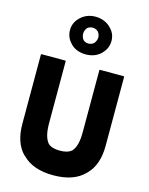

<svg xmlns="http://www.w3.org/2000/svg" viewBox="-169 -1297 1103 1422"><g transform="rotate(15 382.5 -586.0)"><path d="M697 -822H515L511 -818V-343C511 -271 499 -224 474 -196V-195C452 -175 422 -167 382 -167C343 -167 313 -174 290 -195V-196C266 -224 253 -271 253 -343V-818L249 -822H67L63 -818V-288C63 -191 88 -118 137 -67H138L147 -59C199 -6 277 22 382 22C487 22 565 -6 617 -59L624 -66C674 -116 701 -190 701 -288V-818ZM341 -1094V-1095H342C352 -1104 366 -1110 382 -1110C398 -1110 413 -1104 424 -1094L425 -1093C434 -1083 441 -1066 441 -1050C441 -1033 433 -1017 424 -1005L423 -1004C412 -994 398 -988 382 -988C366 -988 354 -992 342 -1002H341V-1003C331 -1015 325 -1032 325 -1050C325 -1067 332 -1082 341 -1094ZM261 -956 267 -949C293 -922 333 -905 382 -905C430 -905 470 -921 498 -949L505 -957C528 -981 542 -1012 542 -1050C542 -1086 529 -1117 506 -1141L499 -1148C472 -1176 430 -1194 382 -1194C336 -1194 296 -1177 268 -1149L261 -1142C238 -1118 224 -1087 224 -1050C224 -1012 238 -980 261 -956Z"/></g></svg>

Font: Hussar Woodtype
Style: Bd
Weight: 900
Foundry: Cannot Into Space Fonts
Version: Version 1.07